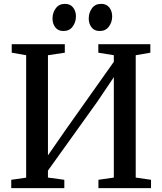

<svg xmlns="http://www.w3.org/2000/svg" viewBox="-20 -971 838 991"><path d="M38 0V-43L115 -54V-686L40.5 -699V-743H314.5V-699L227.5 -686V-169L322.5 -306L567.5 -652V-686L487.5 -699V-743H756V-699L680.5 -686V-54.5L759.5 -43V0H488V-43L567.5 -54.5V-572.5L481.5 -445L227.5 -90.5V-54.5L312 -43V0ZM307 -811Q280 -811 265.5 -829.8Q251 -848.5 251 -875.5Q251 -905 267.8 -928Q284.5 -951 315 -951H316Q343 -951 357.5 -932Q372 -913 372 -886.5Q372 -857 355.2 -834Q338.5 -811 308 -811ZM494 -811Q467 -811 452.5 -829.8Q438 -848.5 438 -875.5Q438 -905 454.5 -928Q471 -951 501.5 -951H502.5Q530 -951 544.5 -932Q559 -913 559 -886.5Q559 -857 542.2 -834Q525.5 -811 495 -811Z"/></svg>

Font: Merriweather 48pt Medium
Style: Regular
Weight: 500
Version: Version 2.100